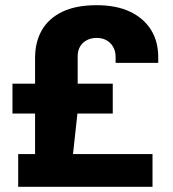

<svg xmlns="http://www.w3.org/2000/svg" viewBox="-20 -719 667 739"><path d="M50 0V-126H115V-282H28V-397H115V-496Q115 -558 141.5 -603.5Q168 -649 220.5 -674Q273 -699 352 -699Q428 -699 480.5 -674Q533 -649 561 -604.5Q589 -560 589 -499V-477H425V-500Q425 -522 415.5 -538.5Q406 -555 390 -564Q374 -573 352 -573Q330 -573 313.5 -564Q297 -555 288 -539.5Q279 -524 279 -503V-397H414V-282H278L261 -126H567V0Z"/></svg>

Font: Archivo SemiBold ExtraBold
Style: Regular
Weight: 800
Version: Version 2.001